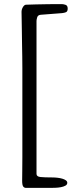

<svg xmlns="http://www.w3.org/2000/svg" viewBox="-20 -858 359 936"><path d="M106 -835Q128 -836 155.5 -836.5Q183 -837 208 -837.5Q233 -838 253 -838Q273 -838 281 -838Q289 -838 299.5 -834.5Q310 -831 310 -816Q310 -802 301.5 -798.5Q293 -795 282 -794L179 -786Q165 -785 161.5 -774Q158 -763 158 -756V-10Q158 3 177.5 5Q197 7 234 7Q247 7 260 8.5Q273 10 283.5 13Q294 16 301 21Q308 26 308 33Q308 42 299 47Q290 52 277 54.5Q264 57 249 57.5Q234 58 222 58H107Q98 58 93 51Q88 44 88 23Q88 7 88.5 -23.5Q89 -54 89 -92Q89 -130 89 -171.5Q89 -213 89 -251Q89 -289 89 -319.5Q89 -350 89 -366Q89 -418 89 -456Q89 -494 89 -525Q89 -556 88.5 -583Q88 -610 87.5 -641Q87 -672 86.5 -710Q86 -748 85 -800Q85 -812 91.5 -823Q98 -834 106 -835Z"/></svg>

Font: Life Savers
Style: Bold
Weight: 700
Designer: Pablo Impallari, Rodrigo Fuenzalida, Brenda Gallo
Foundry: Pablo Impallari, Rodrigo Fuenzalida, Brenda Gallo
Version: Version 3.001; ttfautohint (v0.95) -l 8 -r 50 -G 200 -x 14 -